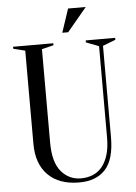

<svg xmlns="http://www.w3.org/2000/svg" viewBox="-59 -914 688 974"><g transform="rotate(-5 285.0 -427.0)"><path d="M30 0ZM485 -200Q485 -87 438.5 -36Q392 15 305 15Q203 15 146.5 -41.5Q90 -98 90 -200V-675L30 -690V-700H235V-690L175 -675V-200Q175 -99 215 -52Q255 -5 315 -5Q349 -5 376.5 -16.5Q404 -28 423.5 -52Q443 -76 454 -112.5Q465 -149 465 -200V-665L400 -690V-700H550V-690L485 -665ZM325 -869H415L315 -749H285Z"/></g></svg>

Font: Oranienbaum
Style: Regular
Weight: 400
Designer: Oleg Pospelov and Jovanny Lemonad
Foundry: Oleg Pospelov and jovanny Lemonad
Version: Version 1.001; ttfautohint (v0.91) -l 8 -r 50 -G 200 -x 0 -w